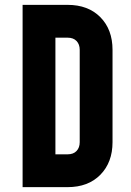

<svg xmlns="http://www.w3.org/2000/svg" viewBox="-20 -770 541 790"><path d="M73 0V-750H258Q343 -750 393 -699.2Q443 -648.5 443 -565V-185Q443 -102 393 -51Q343 0 258 0ZM208 -135H258Q282 -135 295 -148.8Q308 -162.5 308 -185V-565Q308 -587.5 295 -601.2Q282 -615 258 -615H208Z"/></svg>

Font: Mohave Light
Style: Bold
Weight: 700
Version: Version 2.003